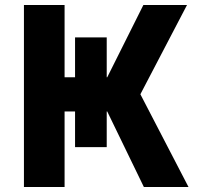

<svg xmlns="http://www.w3.org/2000/svg" viewBox="-20 -750 807 770"><path d="M76 -730H239V-440H281V-600H408V-440H410L555 -730H730L543 -372L736 0H557L410 -303H408V-160H281V-303H239V0H76Z"/></svg>

Font: Mplus 1p ExtraBold
Style: Regular
Weight: 800
Version: Version 1.061